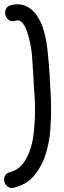

<svg xmlns="http://www.w3.org/2000/svg" viewBox="-30 -819 306 920"><path d="M21.5 -793.9Q50.8 -801.8 74.7 -796.4Q98.6 -791 117.7 -775.9Q136.7 -760.7 150.9 -738.3Q165 -715.8 173.8 -691.4Q190.4 -641.6 196.3 -589.8Q202.1 -538.1 206.1 -486.3Q208 -443.4 210.9 -400.9Q213.9 -358.4 214.8 -315.4Q215.8 -262.7 211.4 -200.7Q207 -138.7 189.5 -81.5Q171.9 -24.4 135.7 20Q99.6 64.5 38.1 80.1Q20.5 85 7.8 75.7Q-4.9 66.4 -8.8 52.7Q-12.7 39.1 -6.8 24.9Q-1 10.7 17.6 5.9Q45.9 -2 64.5 -18.6Q83 -35.2 97.7 -62.5Q122.1 -109.4 129.4 -165Q136.7 -220.7 137.7 -275.4Q138.7 -320.3 135.3 -364.3Q131.8 -408.2 129.9 -453.1Q127 -504.9 123.5 -550.8Q120.1 -596.7 106.4 -645.5Q104.5 -651.4 102.5 -657.7Q100.6 -664.1 98.6 -669.9Q94.7 -679.7 94.2 -681.2Q93.8 -682.6 92.8 -683.6Q89.8 -693.4 84 -700.2L78.1 -709Q70.3 -716.8 69.3 -716.8Q60.5 -720.7 59.1 -721.2Q57.6 -721.7 56.6 -721.7Q45.9 -720.7 42 -718.8Q24.4 -713.9 12.2 -723.1Q0 -732.4 -3.9 -746.6Q-7.8 -760.7 -2 -774.9Q3.9 -789.1 21.5 -793.9Z"/></svg>

Font: Schoolbell
Style: Regular
Weight: 400
Designer: Font Diner, Inc
Foundry: Font Diner, Inc
Version: Version 1.001